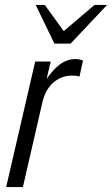

<svg xmlns="http://www.w3.org/2000/svg" viewBox="-20 -760 455 780"><path d="M5 0 123 -510H186L161 -404H166L73 0ZM151 -339 152 -412Q184 -466 216.5 -493Q249 -520 286 -520Q293 -520 302 -518.5Q311 -517 317 -514L303 -449Q298 -451 289.5 -452Q281 -453 273 -453Q229 -453 196 -424Q163 -395 151 -339ZM201 -583 125 -740H162L261 -603H203L364 -740H415L267 -583Z"/></svg>

Font: Instrument Sans Condensed
Style: Italic
Weight: 400
Width: 3
Italic angle: -13°
Designer: Rodrigo Fuenzalida
Foundry: fragTYPE
Version: Version 1.000;gftools[0.9.28]